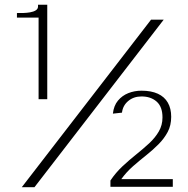

<svg xmlns="http://www.w3.org/2000/svg" viewBox="-20 -791 794 813"><path d="M72.3 1.6 619.5 -707.6H673.1L126 1.6ZM143.4 -371V-716.4H51.7V-735.8Q61.9 -735.4 77.7 -735.9Q93.6 -736.4 106.9 -738.7Q121.6 -741.1 131.3 -747.1Q141 -753.2 141 -763.4V-771H180.1V-371ZM447.6 0V-26.6Q469.9 -59.9 498.6 -86.8Q527.4 -113.6 556.9 -137.2Q586.3 -160.7 611.8 -184.3Q637.2 -207.9 652.6 -234.6Q668 -261.3 668 -293.3Q668.2 -338.6 643.5 -360.6Q618.7 -382.6 579.2 -382.6Q545.9 -382.6 522.9 -363.3Q500 -344 496.5 -314L458 -309.8Q461.7 -343.6 479.5 -365Q497.3 -386.3 523.4 -396.7Q549.6 -407 579.2 -407Q620.3 -407 648.4 -394.1Q676.5 -381.2 690.7 -356.3Q704.9 -331.5 704.9 -296.5Q704.9 -260.1 690.2 -232.4Q675.5 -204.7 651.9 -180.8Q628.3 -156.9 600.1 -134.4Q571.8 -112 543.8 -87.6Q515.7 -63.1 493.6 -32.5H711.7V0Z"/></svg>

Font: Panamera Thin
Style: Regular
Weight: 100
Designer: Bastien Sozeau
Foundry: NBR — Bastien Sozeau
Version: Version 3.003;gftools[0.9.33]